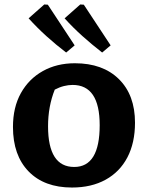

<svg xmlns="http://www.w3.org/2000/svg" viewBox="-20 -828 662 859"><path d="M302 11Q178 11 108 -61Q38 -133 38 -260Q38 -348 73.5 -411.5Q109 -475 171.5 -510Q234 -545 315 -545Q440 -545 512 -474Q584 -403 584 -279Q584 -189 550 -124Q516 -59 452.5 -24Q389 11 302 11ZM312 -81Q426 -81 426 -268Q426 -448 305 -448Q286 -448 266 -443Q246 -438 225 -427Q195 -352 195 -263Q195 -81 312 -81ZM276 -593Q230 -628 188 -666Q146 -704 108 -746L178 -808L194 -807L314 -625ZM437 -593Q392 -628 349.5 -666Q307 -704 269 -746L339 -808L355 -807L475 -625Z"/></svg>

Font: Piazzolla SC
Style: Bold
Weight: 700
Designer: Juan Pablo del Peral
Foundry: Huerta Tipografica
Version: Version 1.330